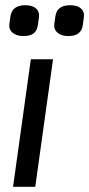

<svg xmlns="http://www.w3.org/2000/svg" viewBox="-20 -715 342 735"><path d="M30 0 98 -488H183L115 0ZM69 -577Q43 -577 28 -590Q13 -603 16 -624L20 -652Q26 -695 77 -695Q104 -695 118 -682.5Q132 -670 129 -648L125 -619Q122 -598 109 -587.5Q96 -577 69 -577ZM241 -577Q215 -577 200 -590Q185 -603 188 -624L192 -652Q195 -674 209 -684.5Q223 -695 249 -695Q276 -695 290 -682.5Q304 -670 301 -648L297 -619Q294 -598 280.5 -587.5Q267 -577 241 -577Z"/></svg>

Font: Ropa Sans
Style: Italic
Weight: 400
Version: Version 1.100